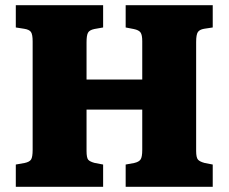

<svg xmlns="http://www.w3.org/2000/svg" viewBox="-20 -721 882 741"><path d="M41 0V-86L75 -92Q94 -96 100 -105.5Q106 -115 106 -143V-561Q106 -588 99.5 -597.5Q93 -607 73 -610L41 -615V-701H378V-615L344 -609Q325 -605 319.5 -594.5Q314 -584 314 -558V-414H529V-562Q529 -586 522.5 -595.5Q516 -605 496 -609L465 -615V-701H801V-615L768 -610Q750 -607 743.5 -597Q737 -587 737 -559V-139Q737 -113 744 -105Q751 -97 770 -92L801 -86V0H465V-86L498 -92Q516 -96 522.5 -105.5Q529 -115 529 -143V-298H314V-139Q314 -112 320.5 -104.5Q327 -97 346 -92L378 -86V0Z"/></svg>

Font: Literata ExtraBold
Style: Regular
Weight: 800
Designer: Latin by Veronika Burian and Jose Scaglione. Greek by Irene Vlachou. Cyrillic by Vera Evstafieva.
Foundry: TypeTogether
Version: Version 3.103;gftools[0.9.29]